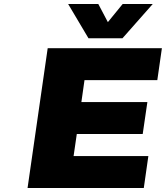

<svg xmlns="http://www.w3.org/2000/svg" viewBox="-20 -943 832 963"><path d="M118.2 0 219.2 -701.2H792L769 -541H403.8L388.2 -431.2H719.2L695.8 -271H365.2L349.1 -160.2H724.1L701.2 0ZM321.8 -922.9H473.1L521 -832L595.2 -922.9H746.1L594.2 -751H423.8Z"/></svg>

Font: Trueno ExtraBold
Style: Italic
Weight: 800
Designer: Julieta Ulanovsky
Foundry: Julieta Ulanovsky
Version: Version 3.001b | FøM Fix